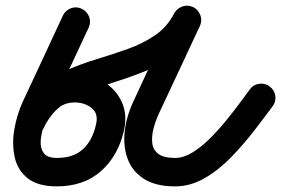

<svg xmlns="http://www.w3.org/2000/svg" viewBox="-20 -612 999 682"><path d="M203 -556Q212 -575 231.5 -582.5Q251 -590 270 -581Q289 -572 296.5 -552.5Q304 -533 295 -514Q259 -437 223.5 -361Q188 -285 153 -209Q144 -189 135 -162.5Q126 -136 124.5 -110.5Q123 -85 135.5 -68Q148 -51 182 -51Q241 -51 275 -82.5Q309 -114 321 -170Q330 -207 307.5 -226.5Q285 -246 251 -248Q251 -248 251 -248Q251 -248 251 -248Q207 -250 179 -221Q151 -192 134 -155Q134 -155 134 -155Q134 -155 134 -155Q125 -136 105.5 -128.5Q86 -121 67 -130Q48 -139 40.5 -158.5Q33 -178 42 -197Q72 -263 125.5 -307.5Q179 -352 255 -349Q255 -349 256 -349Q256 -349 256 -349Q310 -346 352 -319Q394 -292 413.5 -247.5Q433 -203 420 -147Q399 -57 338 -3.5Q277 50 182 50Q114 50 78 21Q42 -8 32 -54.5Q22 -101 31 -153Q40 -205 61 -251Q97 -328 132.5 -404Q168 -480 203 -556Q203 -556 203 -556Q203 -556 203 -556ZM134 -156Q126 -137 106.5 -129Q87 -121 68 -130Q49 -138 41 -157.5Q33 -177 42 -196Q69 -258 113 -297Q157 -336 211 -360Q265 -384 322.5 -401.5Q380 -419 433.5 -438Q487 -457 530.5 -486.5Q574 -516 599 -565Q609 -583 629 -589Q649 -595 668 -586Q686 -576 692 -556Q698 -536 689 -517Q658 -461 612 -425Q566 -389 510.5 -365.5Q455 -342 398 -324Q341 -306 288.5 -285.5Q236 -265 195.5 -234.5Q155 -204 134 -156Q134 -156 134 -156Q134 -156 134 -156ZM665 -587Q684 -578 691.5 -558.5Q699 -539 690 -520Q654 -442 617.5 -364.5Q581 -287 545 -210Q532 -182 525 -154Q518 -126 521 -102.5Q524 -79 543 -65Q562 -51 602 -51Q631 -51 662 -69.5Q693 -88 723 -117.5Q753 -147 780.5 -180.5Q808 -214 830.5 -244.5Q853 -275 868 -295Q868 -295 868 -295Q868 -295 868 -295Q880 -312 901 -314.5Q922 -317 938 -305Q955 -292 958 -271.5Q961 -251 948 -234Q920 -196 882.5 -147.5Q845 -99 801 -53.5Q757 -8 706.5 21Q656 50 602 50Q533 50 491.5 23.5Q450 -3 433.5 -47.5Q417 -92 423 -145.5Q429 -199 454 -252Q490 -330 526 -407.5Q562 -485 598 -562Q607 -581 626.5 -588.5Q646 -596 665 -587Z"/></svg>

Font: FRB American Cursive Ultra
Style: Bold Italic
Weight: 1000
Italic angle: -25°
Version: Version 2.0;Modular Font Editor K font №1